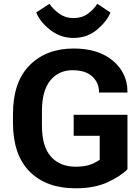

<svg xmlns="http://www.w3.org/2000/svg" viewBox="-20 -982 741 1016"><path d="M48.6 -333.3Q48.6 -162.8 136.8 -74.2Q225.1 14.4 379.4 14.4Q479.5 14.4 548.5 -17.2Q617.4 -48.8 654.5 -86.4V-374.5H369.9V-263.4H507.6V-136.7Q479.7 -117.2 450.3 -108.5Q420.9 -99.9 379.6 -99.9Q297.4 -99.9 249.6 -153.1Q201.9 -206.3 201.9 -317.6V-393.3Q201.9 -502.2 246.2 -556.3Q290.5 -610.4 363.8 -610.4Q433.3 -610.4 468.5 -577Q503.7 -543.7 503.7 -497.8V-492.4H654.3V-499.3Q653.6 -596.2 577.3 -660.8Q501 -725.3 369.4 -725.3Q224.9 -725.3 136.7 -636.7Q48.6 -548.1 48.6 -377.7ZM494.9 -961.9Q475.8 -931.6 444.5 -908.9Q413.1 -886.2 368.4 -886.2Q326.2 -886.2 293.3 -909.9Q260.5 -933.6 241.7 -961.9L171.9 -916.3Q191.9 -865.5 246.2 -823.4Q300.5 -781.2 368.4 -781.2Q443.4 -781.2 496.1 -827.3Q548.8 -873.3 564.2 -916Z"/></svg>

Font: Roboto Flex
Style: Regular
Weight: 400
Designer: Berlow after Robertson
Foundry: Google
Version: Version 3.200;gftools[0.9.32]